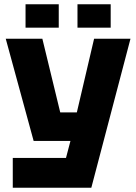

<svg xmlns="http://www.w3.org/2000/svg" viewBox="-20 -742 640 902"><path d="M40 140V0H290L311 -80H138L7 -560H179L263 -214H341L422 -560H593L409 140ZM100 -612V-722H256V-612ZM344 -612V-722H500V-612Z"/></svg>

Font: Tektur
Style: Bold
Weight: 700
Designer: Adam Jagosz
Foundry: Adam Jagosz
Version: Version 1.005;gftools[0.9.30]